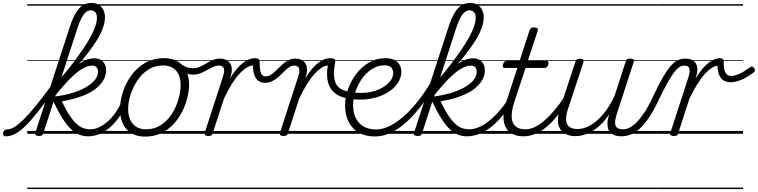

<svg xmlns="http://www.w3.org/2000/svg" viewBox="-187 -918 5198 1317"><path d="M-146 17Q-159 17 -163.5 9.5Q-168 2 -166 -7Q-164 -16 -156.5 -23.5Q-149 -31 -137 -31Q-114 -31 -87.5 -47Q-61 -63 -25.5 -98Q10 -133 57.5 -191Q105 -249 168 -335Q178 -348 184.5 -343Q191 -338 191.5 -324Q192 -310 182 -297Q118 -208 70 -147.5Q22 -87 -15.5 -51Q-53 -15 -84.5 1Q-116 17 -146 17ZM80 15Q68 15 59.5 10Q51 5 55 -7L290 -728Q310 -791 332 -828Q354 -865 381 -881.5Q408 -898 442 -898Q470 -898 490.5 -885Q511 -872 522 -850Q533 -828 533 -798Q533 -775 526 -748.5Q519 -722 505 -692.5Q491 -663 470 -630.5Q449 -598 421 -561Q393 -524 358.5 -483.5Q324 -443 283 -399Q242 -355 194 -306L191 -336Q231 -382 265.5 -424.5Q300 -467 329 -506Q358 -545 382 -580.5Q406 -616 424 -647Q442 -678 454 -705Q466 -732 472 -754.5Q478 -777 478 -796Q478 -812 473.5 -823.5Q469 -835 459 -841Q449 -847 435 -847Q417 -847 401.5 -834Q386 -821 371 -792Q356 -763 341 -716L110 -4Q107 6 100.5 10.5Q94 15 80 15ZM418 17Q389 17 361.5 7.5Q334 -2 305.5 -27Q277 -52 246 -99.5Q215 -147 179 -223H168L179 -255Q245 -262 300.5 -278Q356 -294 397.5 -317Q439 -340 462 -367.5Q485 -395 485 -426Q485 -445 475 -456.5Q465 -468 445 -468Q414 -468 376.5 -446Q339 -424 291.5 -376Q244 -328 184 -252L189 -298Q234 -360 279 -410Q324 -460 369.5 -489Q415 -518 461 -518Q498 -518 519.5 -495Q541 -472 541 -438Q541 -404 526 -375Q511 -346 484 -321.5Q457 -297 419.5 -278Q382 -259 335.5 -245Q289 -231 237 -223Q267 -160 293.5 -121.5Q320 -83 343.5 -63.5Q367 -44 389 -37.5Q411 -31 432 -31Q443 -31 446.5 -23.5Q450 -16 448 -7Q446 2 438.5 9.5Q431 17 418 17ZM0 369H564V379H0ZM0 -20H564V0H0ZM0 -505H564V-500H0ZM0 -889H564V-879H0Z M418 17Q407 17 402.5 9.5Q398 2 399.5 -7Q401 -16 409.5 -23.5Q418 -31 433 -31Q463 -31 493.5 -45.5Q524 -60 552.5 -85.5Q581 -111 605 -145Q629 -179 646 -217Q651 -228 659.5 -228Q668 -228 675 -220.5Q682 -213 678 -203Q659 -157 631.5 -117Q604 -77 570.5 -47Q537 -17 498.5 0Q460 17 418 17ZM564 369V379ZM564 -20V0ZM564 -505V-500ZM564 -889V-879Z M808 19Q752 19 713.5 -4.5Q675 -28 655.5 -70.5Q636 -113 636 -168Q636 -223 655 -284Q674 -345 712 -398.5Q750 -452 807 -485.5Q864 -519 940 -519Q994 -519 1032 -496.5Q1070 -474 1090 -433.5Q1110 -393 1110 -339Q1110 -298 1098.5 -249.5Q1087 -201 1063.5 -153.5Q1040 -106 1003.5 -67Q967 -28 918.5 -4.5Q870 19 808 19ZM814 -31Q873 -31 918 -61Q963 -91 992.5 -138Q1022 -185 1037 -237Q1052 -289 1052 -334Q1052 -376 1038.5 -406Q1025 -436 998 -452.5Q971 -469 932 -469Q874 -469 829.5 -440Q785 -411 754.5 -364.5Q724 -318 708 -266.5Q692 -215 692 -170Q692 -128 706.5 -96.5Q721 -65 748 -48Q775 -31 814 -31ZM564 369H1165V379H564ZM564 -20H1165V0H564ZM564 -505H1165V-500H564ZM564 -889H1165V-879H564Z M1135 -406Q1120 -406 1102 -411.5Q1084 -417 1067 -425.5Q1050 -434 1037 -445Q1029 -452 1027 -460.5Q1025 -469 1028 -476Q1031 -483 1037.5 -485.5Q1044 -488 1052 -481Q1079 -461 1099 -455.5Q1119 -450 1136 -450Q1163 -450 1185.5 -460.5Q1208 -471 1229 -483.5Q1250 -496 1272.5 -506Q1295 -516 1321 -516Q1330 -516 1334 -509Q1338 -502 1336.5 -492.5Q1335 -483 1329 -475.5Q1323 -468 1313 -468Q1294 -468 1274.5 -459Q1255 -450 1233.5 -437.5Q1212 -425 1187.5 -415.5Q1163 -406 1135 -406ZM1166 369V379ZM1166 -20V0ZM1166 -505V-500ZM1166 -889V-879Z M1241 15Q1229 15 1221.5 10Q1214 5 1217 -6L1341 -388Q1355 -429 1348.5 -448.5Q1342 -468 1315 -468Q1305 -468 1301 -475.5Q1297 -483 1297.5 -492.5Q1298 -502 1305 -509Q1312 -516 1322 -516Q1344 -516 1360.5 -509Q1377 -502 1387.5 -489Q1398 -476 1401.5 -457.5Q1405 -439 1401 -415L1390 -380Q1415 -420 1438.5 -447Q1462 -474 1484 -490Q1506 -506 1525 -512.5Q1544 -519 1561 -519Q1571 -519 1576 -511.5Q1581 -504 1579.5 -494Q1578 -484 1570.5 -476.5Q1563 -469 1549 -469Q1529 -469 1504.5 -454Q1480 -439 1454 -410.5Q1428 -382 1401.5 -339Q1375 -296 1349 -241L1272 -4Q1269 6 1262.5 10.5Q1256 15 1241 15ZM1165 369H1569V379H1165ZM1165 -20H1569V0H1165ZM1165 -505H1569V-500H1165ZM1165 -889H1569V-879H1165Z M1629 -350Q1606 -350 1588 -361.5Q1570 -373 1559 -400Q1548 -427 1548 -472L1561 -519Q1579 -519 1586.5 -513.5Q1594 -508 1594 -490Q1594 -451 1599 -430Q1604 -409 1613.5 -401.5Q1623 -394 1636 -394Q1655 -394 1673 -406Q1691 -418 1709 -436.5Q1727 -455 1746.5 -473Q1766 -491 1788.5 -503.5Q1811 -516 1838 -516Q1850 -516 1855.5 -509Q1861 -502 1859.5 -492.5Q1858 -483 1850.5 -475.5Q1843 -468 1831 -468Q1813 -468 1796 -456.5Q1779 -445 1761.5 -427Q1744 -409 1724 -391Q1704 -373 1680.5 -361.5Q1657 -350 1629 -350ZM1569 369H1682V379H1569ZM1569 -20H1682V0H1569ZM1569 -505H1682V-500H1569ZM1569 -889H1682V-879H1569Z M1757 15Q1745 15 1737.5 10Q1730 5 1733 -6L1857 -388Q1871 -429 1864.5 -448.5Q1858 -468 1831 -468Q1821 -468 1817 -475.5Q1813 -483 1813.5 -492.5Q1814 -502 1821 -509Q1828 -516 1838 -516Q1860 -516 1876.5 -509Q1893 -502 1903.5 -489Q1914 -476 1917.5 -457.5Q1921 -439 1917 -415L1906 -380Q1931 -420 1954.5 -447Q1978 -474 2000 -490Q2022 -506 2041 -512.5Q2060 -519 2077 -519Q2087 -519 2092 -511.5Q2097 -504 2095.5 -494Q2094 -484 2086.5 -476.5Q2079 -469 2065 -469Q2045 -469 2020.5 -454Q1996 -439 1970 -410.5Q1944 -382 1917.5 -339Q1891 -296 1865 -241L1788 -4Q1785 6 1778.5 10.5Q1772 15 1757 15ZM1681 369H2085V379H1681ZM1681 -20H2085V0H1681ZM1681 -505H2085V-500H1681ZM1681 -889H2085V-879H1681Z M2202 -242Q2169 -247 2139 -261Q2109 -275 2088 -301.5Q2067 -328 2059.5 -370Q2052 -412 2062 -472L2077 -519Q2096 -519 2105.5 -513.5Q2115 -508 2112 -489Q2101 -431 2104.5 -393.5Q2108 -356 2123 -334.5Q2138 -313 2161.5 -302.5Q2185 -292 2214 -287Q2223 -286 2227 -278.5Q2231 -271 2230 -261.5Q2229 -252 2222 -246Q2215 -240 2202 -242ZM2085 369H2110V379H2085ZM2085 -20H2110V0H2085ZM2085 -505H2110V-500H2085ZM2085 -889H2110V-879H2085Z M2228 -285Q2292 -276 2343.5 -285Q2395 -294 2432.5 -315Q2470 -336 2490 -362.5Q2510 -389 2510 -416Q2510 -442 2495.5 -456Q2481 -470 2451 -470Q2404 -470 2364.5 -444.5Q2325 -419 2296 -378Q2267 -337 2251 -289.5Q2235 -242 2235 -199Q2235 -154 2247.5 -122Q2260 -90 2281.5 -69.5Q2303 -49 2331.5 -39.5Q2360 -30 2392 -30Q2402 -30 2406.5 -22.5Q2411 -15 2409 -5.5Q2407 4 2400.5 11Q2394 18 2384 18Q2321 18 2275 -8Q2229 -34 2204.5 -82Q2180 -130 2180 -195Q2180 -249 2200 -306Q2220 -363 2256.5 -411Q2293 -459 2344 -489Q2395 -519 2458 -519Q2496 -519 2519.5 -506Q2543 -493 2554.5 -472Q2566 -451 2566 -426Q2566 -385 2540.5 -347Q2515 -309 2468.5 -281.5Q2422 -254 2358.5 -241.5Q2295 -229 2219 -239ZM2110 369H2598V379H2110ZM2110 -20H2598V0H2110ZM2110 -505H2598V-500H2110ZM2110 -889H2598V-879H2110Z M2385 18Q2372 18 2367 11Q2362 4 2363.5 -5.5Q2365 -15 2372.5 -22.5Q2380 -30 2392 -30Q2435 -30 2481 -51.5Q2527 -73 2575 -113.5Q2623 -154 2672 -214.5Q2721 -275 2768 -353Q2776 -365 2784.5 -362Q2793 -359 2797 -348.5Q2801 -338 2794 -326Q2741 -240 2689.5 -176Q2638 -112 2587 -68.5Q2536 -25 2485.5 -3.5Q2435 18 2385 18ZM2597 369V379ZM2597 -20V0ZM2597 -505V-500ZM2597 -889V-879Z M2678 15Q2666 15 2657.5 10Q2649 5 2653 -7L2888 -728Q2908 -791 2930 -828Q2952 -865 2979 -881.5Q3006 -898 3040 -898Q3068 -898 3088.5 -885Q3109 -872 3120 -850Q3131 -828 3131 -798Q3131 -775 3124 -748.5Q3117 -722 3103 -692.5Q3089 -663 3068 -630.5Q3047 -598 3019 -561Q2991 -524 2956.5 -483.5Q2922 -443 2881 -399Q2840 -355 2792 -306L2789 -336Q2829 -382 2863.5 -424.5Q2898 -467 2927 -506Q2956 -545 2980 -580.5Q3004 -616 3022 -647Q3040 -678 3052 -705Q3064 -732 3070 -754.5Q3076 -777 3076 -796Q3076 -812 3071.5 -823.5Q3067 -835 3057 -841Q3047 -847 3033 -847Q3015 -847 2999.5 -834Q2984 -821 2969 -792Q2954 -763 2939 -716L2708 -4Q2705 6 2698.5 10.5Q2692 15 2678 15ZM3016 17Q2987 17 2959.5 7.5Q2932 -2 2903.5 -27Q2875 -52 2844 -99.5Q2813 -147 2777 -223H2766L2777 -255Q2843 -262 2898.5 -278Q2954 -294 2995.5 -317Q3037 -340 3060 -367.5Q3083 -395 3083 -426Q3083 -445 3073 -456.5Q3063 -468 3043 -468Q3012 -468 2974.5 -446Q2937 -424 2889.5 -376Q2842 -328 2782 -252L2787 -298Q2832 -360 2877 -410Q2922 -460 2967.5 -489Q3013 -518 3059 -518Q3096 -518 3117.5 -495Q3139 -472 3139 -438Q3139 -404 3124 -375Q3109 -346 3082 -321.5Q3055 -297 3017.5 -278Q2980 -259 2933.5 -245Q2887 -231 2835 -223Q2865 -160 2891.5 -121.5Q2918 -83 2941.5 -63.5Q2965 -44 2987 -37.5Q3009 -31 3030 -31Q3041 -31 3044.5 -23.5Q3048 -16 3046 -7Q3044 2 3036.5 9.5Q3029 17 3016 17ZM2598 369H3162V379H2598ZM2598 -20H3162V0H2598ZM2598 -505H3162V-500H2598ZM2598 -889H3162V-879H2598Z M3016 17Q3005 17 3000.5 9.5Q2996 2 2997.5 -7Q2999 -16 3007.5 -23.5Q3016 -31 3031 -31Q3061 -31 3094 -44Q3127 -57 3161 -83Q3195 -109 3231 -149Q3267 -189 3303 -244Q3311 -257 3320 -255Q3329 -253 3333.5 -243.5Q3338 -234 3331 -225Q3291 -161 3251.5 -115Q3212 -69 3172.5 -40Q3133 -11 3094 3Q3055 17 3016 17ZM3162 369V379ZM3162 -20V0ZM3162 -505V-500ZM3162 -889V-879Z M3403 17Q3359 17 3328.5 1Q3298 -15 3282 -45Q3266 -75 3266.5 -118.5Q3267 -162 3285 -217L3362 -452H3276Q3265 -452 3262.5 -458.5Q3260 -465 3263 -477Q3267 -489 3273.5 -494.5Q3280 -500 3290 -500H3377L3445 -709Q3449 -721 3455.5 -725.5Q3462 -730 3476 -730Q3493 -730 3499 -724Q3505 -718 3501 -706L3433 -500H3561Q3572 -500 3574.5 -494Q3577 -488 3574 -476Q3570 -463 3563.5 -457.5Q3557 -452 3547 -452H3418L3341 -219Q3325 -169 3323 -133Q3321 -97 3332 -74.5Q3343 -52 3364.5 -41.5Q3386 -31 3417 -31Q3427 -31 3431 -23.5Q3435 -16 3434 -7Q3433 2 3425 9.5Q3417 17 3403 17ZM3162 369H3550V379H3162ZM3162 -20H3550V0H3162ZM3162 -505H3550V-500H3162ZM3162 -889H3550V-879H3162Z M3403 17Q3392 17 3387.5 9.5Q3383 2 3384.5 -7Q3386 -16 3394.5 -23.5Q3403 -31 3418 -31Q3449 -31 3481.5 -46.5Q3514 -62 3548 -91.5Q3582 -121 3617 -162.5Q3652 -204 3687 -257Q3694 -268 3703 -266.5Q3712 -265 3716.5 -257Q3721 -249 3715 -239Q3678 -178 3640.5 -130Q3603 -82 3564.5 -49.5Q3526 -17 3485.5 0Q3445 17 3403 17ZM3549 369V379ZM3549 -20V0ZM3549 -505V-500ZM3549 -889V-879Z M3761 16Q3714 16 3682 -5Q3650 -26 3642 -68.5Q3634 -111 3655 -176L3760 -494Q3764 -506 3770.5 -510.5Q3777 -515 3790 -515Q3807 -515 3813 -509Q3819 -503 3815 -491L3708 -167Q3694 -125 3696 -94.5Q3698 -64 3717.5 -48.5Q3737 -33 3775 -33Q3803 -33 3835.5 -45.5Q3868 -58 3901.5 -85.5Q3935 -113 3967.5 -156.5Q4000 -200 4029 -262L4105 -496Q4109 -508 4115 -512Q4121 -516 4135 -516Q4151 -516 4157.5 -510.5Q4164 -505 4160 -493L4043 -134Q4026 -81 4035.5 -56Q4045 -31 4090 -31Q4100 -31 4103.5 -23.5Q4107 -16 4105.5 -7Q4104 2 4096 9.5Q4088 17 4074 17Q4048 17 4028.5 9.5Q4009 2 3997 -12Q3985 -26 3981.5 -47Q3978 -68 3981 -94L3992 -135Q3964 -92 3933.5 -63Q3903 -34 3872.5 -16.5Q3842 1 3813.5 8.5Q3785 16 3761 16ZM3550 369H4221V379H3550ZM3550 -20H4221V0H3550ZM3550 -505H4221V-500H3550ZM3550 -889H4221V-879H3550Z M4074 17Q4065 17 4061 9.5Q4057 2 4059.5 -7Q4062 -16 4069.5 -23.5Q4077 -31 4089 -31Q4106 -31 4127.5 -40.5Q4149 -50 4174.5 -74Q4200 -98 4229.5 -141Q4259 -184 4290 -251Q4329 -335 4359.5 -387Q4390 -439 4415 -467Q4440 -495 4464 -505.5Q4488 -516 4514 -516Q4524 -516 4527 -509Q4530 -502 4527.5 -492.5Q4525 -483 4519.5 -475.5Q4514 -468 4506 -468Q4489 -468 4472 -457Q4455 -446 4436 -421Q4417 -396 4393 -353Q4369 -310 4338 -246Q4301 -166 4266.5 -114.5Q4232 -63 4200 -34.5Q4168 -6 4137 5.5Q4106 17 4074 17ZM4220 369H4320V379H4220ZM4220 -20H4320V0H4220ZM4220 -505H4320V-500H4220ZM4220 -889H4320V-879H4220Z M4434 15Q4423 15 4415 10Q4407 5 4411 -6L4535 -388Q4548 -429 4541.5 -448.5Q4535 -468 4508 -468Q4499 -468 4494.5 -475.5Q4490 -483 4491 -492.5Q4492 -502 4498.5 -509Q4505 -516 4515 -516Q4538 -516 4555 -509Q4572 -502 4582 -489Q4592 -476 4595 -457Q4598 -438 4594 -415L4584 -380Q4609 -420 4632 -447Q4655 -474 4677 -490Q4699 -506 4717.5 -512.5Q4736 -519 4752 -519Q4763 -519 4770 -514Q4777 -509 4777 -496Q4777 -459 4782.5 -437.5Q4788 -416 4799.5 -406.5Q4811 -397 4827 -397Q4853 -397 4884 -411Q4915 -425 4959 -457Q4967 -463 4974 -460.5Q4981 -458 4986 -451Q4991 -444 4991.5 -436.5Q4992 -429 4986 -424Q4942 -390 4901 -372Q4860 -354 4824 -354Q4799 -354 4779 -364.5Q4759 -375 4747.5 -400.5Q4736 -426 4734 -468Q4714 -465 4690.5 -449Q4667 -433 4642.5 -405Q4618 -377 4593 -335.5Q4568 -294 4542 -241L4465 -4Q4463 6 4456.5 10.5Q4450 15 4434 15ZM4321 369H4910V379H4321ZM4321 -20H4910V0H4321ZM4321 -505H4910V-500H4321ZM4321 -889H4910V-879H4321Z"/></svg>

Font: Playwrite HR Guides
Style: Regular
Weight: 400
Designer: Veronika Burian, José Scaglione
Foundry: TypeTogether
Version: Version 1.003